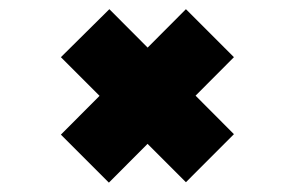

<svg xmlns="http://www.w3.org/2000/svg" viewBox="-20 -512 636 414"><path d="M214.8 -118.2 111.3 -221.7 380.9 -492.2 484.4 -388.7ZM380.9 -119.1 111.3 -388.7 215.8 -492.2 484.4 -222.7Z"/></svg>

Font: Sen ExtraBold
Style: Regular
Weight: 800
Version: Version 2.000;gftools[0.9.31]